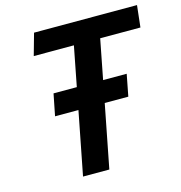

<svg xmlns="http://www.w3.org/2000/svg" viewBox="-108 -827 873 924"><g transform="rotate(-15 328.5 -365.0)"><path d="M137.5 -315H254L192.5 0H323.5L385 -315H502.5L523.5 -423.5H406L444.5 -621.5H645L657 -730H144L113.5 -621.5H313.5L275 -423.5H159Z"/></g></svg>

Font: Monaspace Krypton SemiBold
Style: Italic
Weight: 600
Italic angle: -11°
Designer: Riley Cran & the Lettermatic Team
Foundry: Lettermatic
Version: Version 1.101 (Monaspace Krypton)